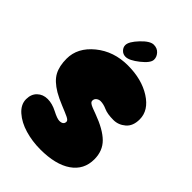

<svg xmlns="http://www.w3.org/2000/svg" viewBox="-256 -998 1107 1107"><g transform="rotate(45 298.0 -444.0)"><path d="M288 1Q412 1 480.5 -46.5Q549 -94 549 -179Q549 -248 505 -291.5Q461 -335 368 -369Q363 -371 354.5 -374Q346 -377 341 -379Q336 -381 328.5 -384Q321 -387 317 -389.5Q313 -392 309 -395Q305 -398 303 -402Q301 -406 301 -410Q301 -425 312.5 -433.5Q324 -442 337 -442Q361 -442 389 -429.5Q417 -417 466 -417Q506 -417 538.5 -444.5Q571 -472 571 -527Q571 -600 493.5 -649.5Q416 -699 303 -699Q188 -699 106.5 -632.5Q25 -566 25 -476Q25 -416 46.5 -376Q68 -336 125 -302Q156 -284 198 -267Q240 -250 261 -240Q282 -230 282 -219Q282 -193 249 -193Q231 -193 190.5 -214Q150 -235 113 -235Q75 -235 50 -211Q25 -187 25 -146Q25 -103 64 -68.5Q103 -34 162.5 -16.5Q222 1 288 1ZM258 -724Q288 -724 336.5 -762.5Q385 -801 386 -828Q387 -850 370 -869.5Q353 -889 324 -889Q294 -889 251.5 -844Q209 -799 209 -771Q209 -753 223 -738.5Q237 -724 258 -724Z"/></g></svg>

Font: Cherry Bomb
Style: Regular
Weight: 400
Designer: satsuyako
Foundry: satsuyako
Version: Version 4.0